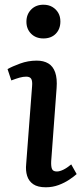

<svg xmlns="http://www.w3.org/2000/svg" viewBox="-20 -780 350 814"><path d="M116 -414Q118 -436 112.5 -445.5Q107 -455 91 -455Q78 -455 63.5 -451Q49 -447 28 -439L12 -487Q31 -498 65 -510.5Q99 -523 136 -523Q165 -523 185 -511Q205 -499 214 -473Q223 -447 220 -407L197 -96Q196 -74 200.5 -63.5Q205 -53 221 -53Q233 -53 248.5 -60.5Q264 -68 282 -83L305 -42Q294 -32 274 -18.5Q254 -5 228.5 4.5Q203 14 174 14Q140 14 121 1Q102 -12 95 -34.5Q88 -57 91 -85ZM92 -688Q92 -719 112 -739.5Q132 -760 164 -760Q186 -760 202 -750.5Q218 -741 227 -725.5Q236 -710 236 -689Q236 -657 216.5 -637Q197 -617 164 -617Q132 -617 112 -637Q92 -657 92 -688Z"/></svg>

Font: Literata 18pt Medium
Style: Italic
Weight: 500
Italic angle: -2°
Designer: Latin by Veronika Burian and Jose Scaglione. Greek by Irene Vlachou. Cyrillic by Vera Evstafieva
Foundry: TypeTogether
Version: Version 3.103;gftools[0.9.29]